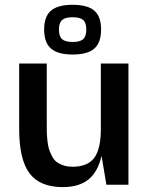

<svg xmlns="http://www.w3.org/2000/svg" viewBox="-20 -762 620 792"><path d="M419.9 0H418.9L398.9 -119.1Q383.8 -52.7 344.7 -21.5Q305.7 9.8 238.8 9.8Q144.5 9.8 101.8 -47.1Q59.1 -104 59.1 -230V-500H172.9V-252.9Q172.9 -230.5 173.1 -217.5Q173.3 -204.6 175.5 -183.1Q177.7 -161.6 181.6 -148.7Q185.5 -135.7 193.4 -119.9Q201.2 -104 212.2 -95.2Q223.1 -86.4 240.5 -80.3Q257.8 -74.2 279.8 -74.2Q341.3 -74.2 368.7 -110.8Q396 -147.5 396 -230V-500H509.8V0ZM190.2 -718Q218.3 -742.2 279.8 -742.2Q341.3 -742.2 369.1 -718Q397 -693.8 397 -640.1Q397 -586.4 369.1 -561.8Q341.3 -537.1 279.8 -537.1Q218.3 -537.1 190.2 -561.8Q162.1 -586.4 162.1 -640.1Q162.1 -693.8 190.2 -718ZM236.1 -600.6Q249 -588.9 279.8 -588.9Q310.5 -588.9 323.2 -600.6Q335.9 -612.3 335.9 -640.1Q335.9 -668 323.2 -679.4Q310.5 -690.9 279.8 -690.9Q249 -690.9 236.1 -679.4Q223.1 -668 223.1 -640.1Q223.1 -612.3 236.1 -600.6Z"/></svg>

Font: Fivo Sans Modern Med
Style: Regular
Weight: 450
Designer: Alexander Slobzheninov
Foundry: Alexander Slobzheninov
Version: 1.0